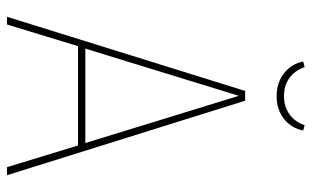

<svg xmlns="http://www.w3.org/2000/svg" viewBox="-191 -700 891 549"><g transform="rotate(90 254.5 -425.5)"><path d="M458 0 396 -203H112L50 0H28L240 -681H268L481 0ZM119 -224H389L254 -663ZM156 -847 172 -851Q181 -824 202.5 -808Q224 -792 255 -792Q285 -792 307 -808Q329 -824 338 -851L353 -847Q347 -814 320.5 -792.5Q294 -771 255 -771Q216 -771 189 -792.5Q162 -814 156 -847Z"/></g></svg>

Font: Fira Sans Condensed Thin
Style: Regular
Weight: 250
Width: 3
Designer: Carrois Corporate & Edenspiekermann AG
Foundry: Carrois Corporate GbR & Edenspiekermann AG
Version: Version 4.203